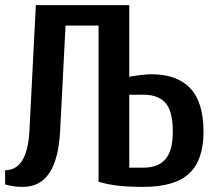

<svg xmlns="http://www.w3.org/2000/svg" viewBox="-20 -720 850 750"><path d="M0 0V-55Q87 -55 95 -210L120 -700H485V-420Q503 -424 530.5 -427Q558 -430 570 -430Q672 -430 723.5 -375Q775 -320 775 -205Q775 -95 719 -42.5Q663 10 540 10Q483 10 442.5 5.5Q402 1 365 -10V-620H236L215 -210Q204 10 70 10Q42 10 21 5.5Q0 1 0 0ZM540 -65Q598 -65 626.5 -98.5Q655 -132 655 -205Q655 -285 627 -317.5Q599 -350 540 -350H485V-65Z"/></svg>

Font: Cuprum
Style: Bold
Weight: 700
Designer: Jovanny Lemonad
Foundry: Jovanny Lemonad
Version: Version 2.000